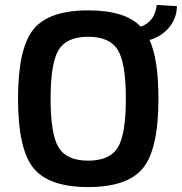

<svg xmlns="http://www.w3.org/2000/svg" viewBox="-20 -745 737 778"><path d="M697 -720Q696 -670 664.5 -633Q633 -596 586 -583Q622 -504 622 -345Q622 -141 559.5 -64Q497 13 337 13Q178 13 115.5 -64Q53 -141 53 -345Q53 -549 115.5 -626Q178 -703 337 -703Q488 -703 550 -637Q578 -646 595 -669Q612 -692 615 -725ZM337 -94Q425 -94 457.5 -147.5Q490 -201 490 -345Q490 -489 457.5 -542.5Q425 -596 337 -596Q250 -596 217.5 -542.5Q185 -489 185 -345Q185 -201 217.5 -147.5Q250 -94 337 -94Z"/></svg>

Font: Exo 2 Semi Bold
Style: Regular
Weight: 600
Designer: Natanael Gama
Version: Version 1.001;PS 001.001;hotconv 1.0.88;makeotf.lib2.5.64775